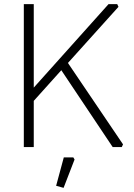

<svg xmlns="http://www.w3.org/2000/svg" viewBox="-20 -710 645 927"><path d="M95 0V-690H143V-287L504 -690H546L552 -677L308 -406L574 -13L568 0H524L276 -371L143 -223V0ZM251 187 288 50H334L340 60L287 197Z"/></svg>

Font: Oxanium ExtraLight
Style: Regular
Weight: 200
Designer: Severin Meyer
Version: Version 2.000